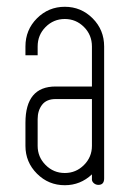

<svg xmlns="http://www.w3.org/2000/svg" viewBox="-20 -545 380 566"><path d="M251 -290V-408Q251 -442 227.5 -465.5Q204 -489 171 -489Q138 -489 114.5 -465.5Q91 -442 91 -408V-382H55V-408Q55 -457 89 -491Q123 -525 171 -525Q219 -525 253 -491Q287 -457 287 -408V-115V-114V-113V-106V-80V-19Q287 0 270 0Q262 0 256 -5.5Q250 -11 251 -19V-31Q217 1 171 1Q123 1 89 -33Q55 -67 55 -115V-183Q55 -290 144 -290ZM251 -253H144Q117 -253 104 -236Q91 -219 91 -194V-115Q91 -82 114.5 -58.5Q138 -35 171 -35Q204 -35 227.5 -58.5Q251 -82 251 -115Z"/></svg>

Font: Aaram
Style: Regular
Weight: 400
Designer: Tharique Azeez
Foundry: Tharique Azeez
Version: Version 1.7